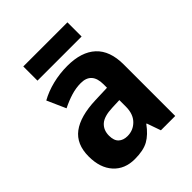

<svg xmlns="http://www.w3.org/2000/svg" viewBox="-202 -828 957 957"><g transform="rotate(-45 276.5 -350.0)"><path d="M281 -557Q380 -557 432.5 -508.5Q485 -460 485 -363V0H384L358 -74H355Q323 -30 287.5 -10Q252 10 191 10Q120 10 78.5 -36Q37 -82 37 -162Q37 -249 93 -291Q149 -333 259 -337L344 -340V-364Q344 -449 268 -449Q234 -449 199.5 -438.5Q165 -428 129 -410L85 -509Q126 -532 176.5 -544.5Q227 -557 281 -557ZM293 -251Q233 -249 207.5 -226Q182 -203 182 -164Q182 -129 199.5 -113Q217 -97 246 -97Q287 -97 315.5 -126Q344 -155 344 -207V-253ZM435 -710V-610H124V-710Z"/></g></svg>

Font: Noto Sans Armenian SemiCondensed
Style: Bold
Weight: 700
Width: 4
Designer: Monotype Design Team
Foundry: Monotype Imaging Inc.
Version: Version 2.008; ttfautohint (v1.8.4.7-5d5b)